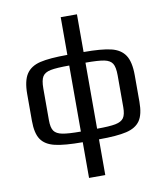

<svg xmlns="http://www.w3.org/2000/svg" viewBox="-95 -772 908 1048"><g transform="rotate(-10 359.0 -247.5)"><path d="M656 -311V-163Q656 -94 632.5 -59.5Q609 -25 556 -12.5Q503 0 403 0V198H313V0Q213 0 160 -12.5Q107 -25 83.5 -59.5Q60 -94 60 -163V-311Q60 -385 84.5 -422Q109 -459 161.5 -471.5Q214 -484 313 -484V-693H403V-484Q502 -484 554.5 -471.5Q607 -459 631.5 -422Q656 -385 656 -311ZM313 -425Q242 -425 209.5 -418.5Q177 -412 164.5 -392Q152 -372 152 -326V-150Q152 -109 165 -90.5Q178 -72 211 -65.5Q244 -59 313 -59ZM564 -326Q564 -372 551.5 -392Q539 -412 506.5 -418.5Q474 -425 403 -425V-59Q472 -59 505 -65.5Q538 -72 551 -90.5Q564 -109 564 -150Z"/></g></svg>

Font: Play
Style: Regular
Weight: 400
Designer: Jonas Hecksher (Cyrillic expansion: Cyreal)
Foundry: Jonas Hecksher, Playtype, e-types AS
Version: Version 2.101; ttfautohint (v1.5.65-e2d9)